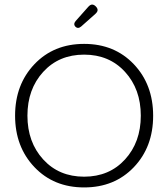

<svg xmlns="http://www.w3.org/2000/svg" viewBox="-20 -810 736 840"><path d="M130.5 -79Q46 -168 46 -304Q46 -440 130.5 -529Q215 -618 348 -618Q481 -618 565.5 -529Q650 -440 650 -303.5Q650 -167 565.5 -78.5Q481 10 348 10Q215 10 130.5 -79ZM169 -495.5Q100 -420 100 -304Q100 -188 169 -112.5Q238 -37 348 -37Q458 -37 527 -112.5Q596 -188 596 -304Q596 -420 527 -495.5Q458 -571 348 -571Q238 -571 169 -495.5ZM366 -780Q375 -790 383 -790Q391 -790 399 -782Q407 -774 407 -766Q407 -758 397 -749L335 -694Q328 -688 321.5 -688Q315 -688 310 -693Q305 -698 305 -704.5Q305 -711 311 -718Z"/></svg>

Font: Flamenco
Style: Regular
Weight: 400
Designer: Luciano Vergara
Foundry: Luciano Vergara
Version: Version 1.003